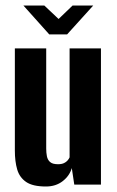

<svg xmlns="http://www.w3.org/2000/svg" viewBox="-20 -671 425 698"><path d="M147 7Q99 7 75 -9.5Q51 -26 42.5 -55Q34 -84 34 -124V-495H148V-131Q148 -116 150.5 -103Q153 -90 162 -82Q171 -74 191 -74Q204 -74 212.5 -78Q221 -82 226 -88Q231 -94 233 -99V-495H347V0H250L241 -60Q233 -32 208 -12.5Q183 7 147 7ZM159 -546 65 -651H141L193 -602L244 -651H319L224 -546Z"/></svg>

Font: Alumni Sans Thin
Style: Bold
Weight: 700
Version: Version 1.018